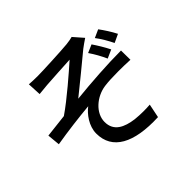

<svg xmlns="http://www.w3.org/2000/svg" viewBox="-175 -1038 1350 1350"><g transform="rotate(-45 500.0 -363.5)"><path d="M224 -755 229 -653C255 -656 286 -659 312 -661C354 -665 506 -672 549 -675C486 -619 340 -491 240 -423C189 -417 120 -409 66 -403L75 -308C187 -327 311 -342 410 -351C366 -318 314 -250 314 -175C314 -16 453 61 703 50L724 -53C687 -50 634 -49 577 -55C486 -67 413 -100 413 -191C413 -280 501 -355 595 -368C631 -373 681 -375 736 -375C773 -375 812 -374 851 -372L850 -465C716 -465 542 -453 398 -438C473 -497 598 -601 671 -661C688 -674 718 -695 735 -706L672 -778C659 -774 638 -770 611 -767C552 -761 354 -752 311 -752C279 -752 252 -753 224 -755ZM842 -684 782 -657C810 -620 835 -577 856 -534L918 -563C898 -603 866 -652 842 -684ZM734 -642 674 -616C702 -575 724 -535 744 -491L807 -519C786 -561 758 -607 734 -642Z"/></g></svg>

Font: DAIFUKU Sans JP Medium
Style: Regular
Weight: 500
Designer: Original font ‘Source Han Sans JP’ : Ryoko NISHIZUKA  (kana, bopomofo & ideographs); Paul D. Hunt (Latin, Greek & Cyrill
Foundry: Daifuku
Version: Version 1.000